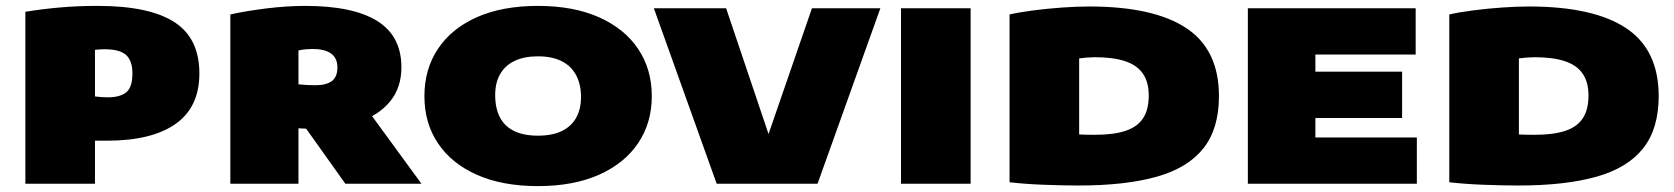

<svg xmlns="http://www.w3.org/2000/svg" viewBox="-20 -623 5676 651"><path d="M66 0V-583Q120 -592 181 -597.5Q242 -603 311 -603Q486 -603 571 -548.2Q656 -493.5 656 -374Q656 -259.5 575.2 -202.8Q494.5 -146 343 -146Q333.5 -146 322 -146Q310.5 -146 302 -146V0ZM345 -293Q387 -293 408 -310Q429 -327 429 -374Q429 -417.5 407.2 -436.8Q385.5 -456 335 -456Q327.5 -456 319 -455.5Q310.5 -455 302 -454V-296Q315 -294.5 324 -293.8Q333 -293 345 -293Z M761 0V-574Q814.5 -586 883.8 -594.5Q953 -603 1015 -603Q1176.5 -603 1258.8 -552Q1341 -501 1341 -395Q1341 -326 1303 -279.5Q1265 -233 1197 -209.5Q1129 -186 1039 -186Q1029.5 -186 1016.8 -186.8Q1004 -187.5 992 -188V0ZM1151 0 958 -271H1211L1409 0ZM1049 -334Q1086 -334 1105 -348Q1124 -362 1124 -395Q1124 -426 1102.5 -441.5Q1081 -457 1039 -457Q1031.5 -457 1017 -455.8Q1002.5 -454.5 992 -452V-337Q1008 -335.5 1021 -334.8Q1034 -334 1049 -334Z M1804 8Q1684 8 1597.8 -30Q1511.5 -68 1465.2 -136.8Q1419 -205.5 1419 -297Q1419 -388.5 1465 -457.5Q1511 -526.5 1597.2 -564.8Q1683.5 -603 1804 -603Q1924.5 -603 2011 -564.5Q2097.5 -526 2143.8 -457Q2190 -388 2190 -297Q2190 -206.5 2143.8 -137.8Q2097.5 -69 2011 -30.5Q1924.5 8 1804 8ZM1804 -163Q1853 -163 1885.5 -179Q1918 -195 1934 -224.5Q1950 -254 1950 -294Q1950 -337.5 1933.2 -368.5Q1916.5 -399.5 1884 -415.8Q1851.5 -432 1804 -432Q1757 -432 1724.8 -416.5Q1692.5 -401 1675.8 -371.8Q1659 -342.5 1659 -301Q1659 -256 1675 -225.2Q1691 -194.5 1723.2 -178.8Q1755.5 -163 1804 -163Z M2410 0 2197 -595H2442L2614 -85H2557L2733 -595H2965L2752 0Z M3035 0V-595H3271V0Z M3637 6Q3584.5 6 3519.8 3.5Q3455 1 3403 -5V-574Q3438.5 -582 3485.5 -588Q3532.5 -594 3581.8 -597.5Q3631 -601 3673 -601Q3891.5 -601 4002.2 -527.8Q4113 -454.5 4113 -297Q4113 -186.5 4060.2 -120Q4007.5 -53.5 3901.8 -23.8Q3796 6 3637 6ZM3693 -166Q3757.5 -166 3797.5 -179.8Q3837.5 -193.5 3856.2 -222.8Q3875 -252 3875 -299Q3875 -344.5 3855.2 -373.2Q3835.5 -402 3795 -415.5Q3754.5 -429 3692 -429Q3681 -429 3665 -427.8Q3649 -426.5 3639 -425V-167Q3652.5 -166.5 3665.8 -166.2Q3679 -166 3693 -166Z M4211 0V-595H4780V-438H4440V-157H4784V0ZM4324 -223V-380H4734V-223Z M5128 6Q5075.5 6 5010.8 3.5Q4946 1 4894 -5V-574Q4929.5 -582 4976.5 -588Q5023.5 -594 5072.8 -597.5Q5122 -601 5164 -601Q5382.5 -601 5493.2 -527.8Q5604 -454.5 5604 -297Q5604 -186.5 5551.2 -120Q5498.5 -53.5 5392.8 -23.8Q5287 6 5128 6ZM5184 -166Q5248.5 -166 5288.5 -179.8Q5328.5 -193.5 5347.2 -222.8Q5366 -252 5366 -299Q5366 -344.5 5346.2 -373.2Q5326.5 -402 5286 -415.5Q5245.5 -429 5183 -429Q5172 -429 5156 -427.8Q5140 -426.5 5130 -425V-167Q5143.5 -166.5 5156.8 -166.2Q5170 -166 5184 -166Z"/></svg>

Font: Encode Sans SC Expanded Black
Style: Regular
Weight: 900
Width: 7
Designer: Multiple Designers
Foundry: Impallari Type
Version: Version 3.002